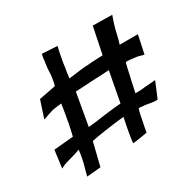

<svg xmlns="http://www.w3.org/2000/svg" viewBox="-137 -813 932 917"><g transform="rotate(-30 329.0 -354.0)"><path d="M84 -479.5 175.8 -497.1Q179.7 -506.8 181.6 -519.5Q183.6 -532.2 185.5 -543.9Q187.5 -557.6 187.5 -571.3Q187.5 -582 189.5 -596.7Q191.4 -608.4 193.4 -625.5Q195.3 -642.6 199.2 -662.1L283.2 -657.2Q278.3 -637.7 275.4 -622.6Q272.5 -607.4 270.5 -596.7Q267.6 -585 266.6 -576.2Q265.6 -565.4 263.7 -553.7Q261.7 -543 259.3 -528.3Q256.8 -513.7 254.9 -494.1Q280.3 -498 299.8 -500Q319.3 -502 333 -503.9Q348.6 -505.9 360.4 -505.9Q372.1 -506.8 385.7 -507.8Q397.5 -508.8 413.1 -509.3Q428.7 -509.8 447.3 -510.7L477.5 -657.2L584 -655.3Q577.1 -637.7 572.8 -623.5Q568.4 -609.4 565.4 -598.6Q561.5 -586.9 559.6 -576.2Q557.6 -566.4 554.7 -555.7Q552.7 -546.9 549.8 -535.6Q546.9 -524.4 543 -513.7H643.6L622.1 -413.1Q615.2 -415 606.4 -417.5Q597.7 -419.9 589.8 -421.9Q580.1 -423.8 569.3 -424.8Q560.5 -425.8 551.8 -426.8Q535.2 -428.7 526.4 -426.8Q522.5 -410.2 519 -396.5Q515.6 -382.8 513.7 -372.1Q510.7 -360.4 508.8 -350.6Q506.8 -340.8 503.9 -329.1Q502 -318.4 499 -305.2Q496.1 -292 492.2 -275.4Q502.9 -275.4 512.2 -275.4Q521.5 -275.4 529.3 -276.4Q538.1 -277.3 544.9 -278.3Q551.8 -278.3 561.5 -279.3Q569.3 -280.3 580.6 -280.8Q591.8 -281.2 605.5 -283.2L569.3 -196.3Q561.5 -195.3 554.2 -195.8Q546.9 -196.3 541 -197.3Q534.2 -198.2 528.3 -199.2Q521.5 -200.2 512.7 -202.1Q504.9 -203.1 494.6 -204.1Q484.4 -205.1 470.7 -206.1Q468.8 -203.1 466.8 -195.8Q464.8 -188.5 462.9 -180.7Q460.9 -170.9 459 -161.1L454.1 -136.7Q452.1 -126 449.2 -112.8Q446.3 -99.6 444.3 -85.9Q417 -81.1 401.4 -78.6Q385.7 -76.2 377.9 -75.2Q368.2 -73.2 365.2 -74.2Q363.3 -76.2 365.2 -90.8Q367.2 -103.5 371.6 -129.9Q376 -156.2 386.7 -206.1Q375 -205.1 360.4 -203.6Q345.7 -202.1 333 -200.2Q317.4 -198.2 302.7 -196.3Q288.1 -194.3 270.5 -191.4Q255.9 -189.5 237.8 -186.5Q219.7 -183.6 202.1 -179.7L170.9 -52.7L93.8 -45.9Q98.6 -66.4 103 -80.6Q107.4 -94.7 109.4 -103.5Q112.3 -114.3 113.3 -120.1Q114.3 -125 116.2 -133.8Q118.2 -141.6 119.6 -152.3Q121.1 -163.1 123 -177.7Q109.4 -172.9 97.7 -168.9Q85.9 -165 78.1 -163.1Q68.4 -160.2 60.5 -158.2Q52.7 -156.2 43.9 -153.3Q36.1 -151.4 27.3 -147.5Q18.6 -143.6 9.8 -138.7L22.5 -235.4L129.9 -245.1Q133.8 -262.7 137.2 -276.9Q140.6 -291 142.6 -301.8Q145.5 -313.5 146.5 -324.2Q148.4 -335.9 151.4 -349.6Q153.3 -361.3 155.8 -376.5Q158.2 -391.6 161.1 -410.2Q150.4 -409.2 142.1 -408.2Q133.8 -407.2 126 -406.2Q117.2 -404.3 110.4 -403.3Q105.5 -402.3 97.7 -399.4Q90.8 -397.5 79.6 -393.6Q68.4 -389.6 52.7 -383.8ZM218.8 -247.1Q243.2 -249 261.2 -251.5Q279.3 -253.9 291 -255.9L314.5 -258.8L337.9 -261.7Q349.6 -263.7 366.7 -265.1Q383.8 -266.6 406.2 -268.6L437.5 -434.6Q414.1 -432.6 395.5 -432.1Q377 -431.6 363.3 -430.7Q347.7 -429.7 335.9 -429.7Q324.2 -428.7 310.5 -427.7Q298.8 -426.8 283.2 -426.3Q267.6 -425.8 250 -424.8Z"/></g></svg>

Font: Lakki Reddy
Style: Regular
Weight: 400
Designer: Appaji Ambarisha Darbha
Version: Version 1.0.4; ttfautohint (v1.2.42-39fb)